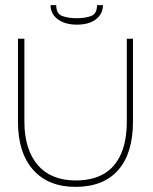

<svg xmlns="http://www.w3.org/2000/svg" viewBox="-20 -714 598 748"><path d="M274 14Q168 14 109 -52.5Q50 -119 50 -240V-563H75V-240Q75 -185 88.5 -142.5Q102 -100 127.5 -70.5Q153 -41 190 -26Q227 -11 274 -11Q341 -11 385 -37Q429 -63 451.5 -114.5Q474 -166 474 -240V-563H498V-240Q498 -117 440.5 -51.5Q383 14 274 14ZM280 -618Q233 -618 205 -639Q177 -660 177 -694H199Q199 -660 223 -651.5Q247 -643 279 -643Q311 -643 334.5 -651.5Q358 -660 358 -694H381Q381 -660 354 -639Q327 -618 280 -618Z"/></svg>

Font: Darker Grotesque Light
Style: Regular
Weight: 300
Designer: Gabriel Lam
Foundry: TypeRant
Version: Version 1.000;gftools[0.9.28]